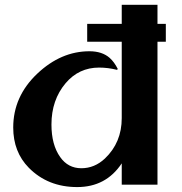

<svg xmlns="http://www.w3.org/2000/svg" viewBox="-20 -757 748 787"><path d="M625.5 0H479V-87.4Q414.6 9.8 296.4 9.8Q176.3 9.8 98.1 -69.3Q34.2 -134.3 34.2 -234.4Q34.2 -361.8 132.8 -455.1Q230 -546.9 346.7 -546.9Q398.4 -546.9 429.2 -520Q448.2 -503.4 462.9 -474.1L459.5 -470.7Q422.9 -480 386.2 -480Q303.2 -480 249 -416Q190.9 -347.2 190.9 -246.6Q190.9 -163.6 226.6 -113.3Q258.8 -67.4 313.5 -67.4Q367.7 -67.4 410.2 -107.4Q479 -172.9 479 -272.9V-585.9H337.4V-659.2H479V-737.3H625.5V-659.2H659.7V-585.9H625.5Z"/></svg>

Font: Klaudia
Style: Bold
Weight: 700
Designer: Wojciech Kalinowski "wmk69" (wmk69@o2.pl)
Foundry: Wojciech Kalinowski "wmk69" (wmk69@o2.pl)
Version: Version 3.1.0; 2021-05-10